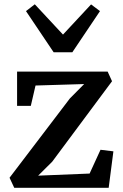

<svg xmlns="http://www.w3.org/2000/svg" viewBox="-20 -896 586 916"><path d="M381.5 -495 149.5 -488 127 -391H61.5V-554.5H493.5L514.5 -508.5L229 -124.5L162 -58L407.5 -68L459.5 -181.5L521 -174L498.5 0H48L25.5 -48L313.5 -426.5ZM236 -646.5 104 -843 146 -875.5 280.5 -731 414.5 -875 457 -843 325 -646.5Z"/></svg>

Font: Merriweather 20pt SemiBold
Style: Regular
Weight: 600
Version: Version 2.100